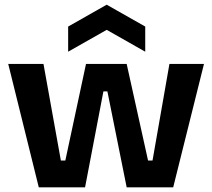

<svg xmlns="http://www.w3.org/2000/svg" viewBox="-20 -797 903 817"><path d="M145 0 15 -525H165L239 -114H258L346 -525H519L610 -114H629L701 -525H848L717 0H519L437 -408H420L342 0ZM270 -577V-684L434 -777L598 -684V-577L434 -670Z"/></svg>

Font: Bricolage Grotesque 96pt ExtraBold
Style: Bold
Weight: 700
Version: Version 1.001;gftools[0.9.33.dev8+g029e19f]